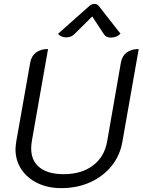

<svg xmlns="http://www.w3.org/2000/svg" viewBox="-20 -962 736 991"><path d="M60 -192Q60 -204 64 -232L136 -639Q142 -673 166 -691Q190 -709 228 -709L144 -232Q141 -213 141 -195Q141 -132 184.5 -97.5Q228 -63 309 -63Q400 -63 459.5 -107.5Q519 -152 533 -232L604 -639Q610 -673 634 -691Q658 -709 696 -709L612 -232Q600 -160 556 -105.5Q512 -51 445 -21Q378 9 296 9Q227 9 173.5 -17Q120 -43 90 -88.5Q60 -134 60 -192ZM321 -769Q308 -769 297 -774Q286 -779 280 -788L441 -931Q454 -942 468 -942Q481 -942 490 -931L602 -788Q582 -768 552 -768Q529 -768 518 -783L456 -877L361 -783Q345 -769 321 -769Z"/></svg>

Font: K2D Light
Style: Italic
Weight: 300
Italic angle: -10°
Designer: Katatrad Aksorn Co.,Ltd.
Foundry: Cadson Demak Co.,Ltd.
Version: Version 1.000; ttfautohint (v1.6)